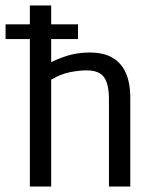

<svg xmlns="http://www.w3.org/2000/svg" viewBox="-39 -683 560 703"><path d="M70.3 0V-540H-18.6V-593.8H70.3V-663.1H148.4V-593.8H246.6V-540H148.4V-455.6Q193.8 -476.6 224.6 -483.6Q255.4 -490.7 290 -490.7Q338.9 -490.7 371.6 -472.4Q404.3 -454.1 421.1 -417.2Q438 -380.4 438 -323.7V0H359.9V-319.3Q359.9 -375.5 341.8 -400.4Q323.7 -425.3 278.3 -425.3Q250.5 -425.3 218 -418.9Q185.5 -412.6 148.4 -391.6V0Z"/></svg>

Font: Anaheim Medium
Style: Regular
Weight: 500
Version: Version 2.001